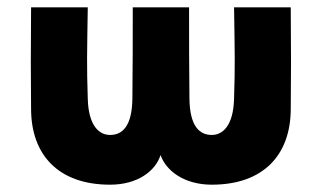

<svg xmlns="http://www.w3.org/2000/svg" viewBox="-20 -490 880 525"><path d="M220 -470H65C64 -336 64 -294 65 -190C66 -67 139 15 281 15C356 15 405 -22 419 -66C435 -21 486 15 559 15C701 15 774 -67 775 -190C776 -294 776 -336 775 -470H620C622 -337 623 -314 620 -220C618 -146 589 -121 559 -121C526 -121 499 -144 498 -220C497 -313 497 -377 497 -470H343C343 -377 343 -313 342 -220C341 -144 314 -121 281 -121C251 -121 222 -146 220 -220C217 -314 218 -337 220 -470Z"/></svg>

Font: Kreadon Extra Bold
Style: Regular
Weight: 800
Designer: kohakuno
Foundry: StudioGnu
Version: Version 1.000;Glyphs 3.1.2 (3151)